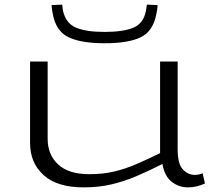

<svg xmlns="http://www.w3.org/2000/svg" viewBox="-20 -800 919 830"><path d="M341 10Q227 10 168.5 -43Q110 -96 110 -181V-534H186V-200Q186 -131 231.5 -89Q277 -47 366 -47Q425 -47 473.5 -58.5Q522 -70 569.5 -90.5Q617 -111 672 -138V-534H748V-156Q748 -91 770.5 -67.5Q793 -44 822 -44Q840 -44 856 -51L866 -7Q831 10 792 10Q754 10 723 -13.5Q692 -37 682 -91Q623 -61 570 -38.5Q517 -16 462 -3Q407 10 341 10ZM432 -613Q330 -613 275.5 -639.5Q221 -666 208 -741Q204 -758 203 -778L249 -780Q250 -773 250.5 -766.5Q251 -760 252 -755Q264 -700 307.5 -681Q351 -662 432 -662Q513 -662 557 -680.5Q601 -699 611 -754Q612 -760 613 -766.5Q614 -773 615 -780L661 -778Q661 -768 659.5 -758.5Q658 -749 656 -740Q642 -665 588.5 -639Q535 -613 432 -613Z"/></svg>

Font: Georama ExtraExtended Light
Style: Regular
Weight: 300
Width: 8
Designer: Jean-Baptiste Levee
Foundry: Production Type
Version: Version 1.000